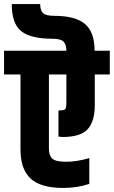

<svg xmlns="http://www.w3.org/2000/svg" viewBox="-60 -921 561 946"><path d="M406 -671H481V-554H407V-404Q407 -323 372 -284.5Q337 -246 248 -246Q242 -246 228 -248V-377H237Q256 -377 261.5 -383.5Q267 -390 267 -413V-554H181V-189Q181 -155 197.5 -139.5Q214 -124 266 -124Q318 -124 380 -142V-15Q320 5 251 5Q141 5 91 -41Q41 -87 41 -184V-554H-40V-671H267Q267 -702 253 -716Q239 -730 199 -730Q92 -730 45 -767Q-2 -804 -2 -901H138Q138 -870 152 -856.5Q166 -843 207 -843Q311 -843 358.5 -803Q406 -763 406 -671Z"/></svg>

Font: Khand
Style: Bold
Weight: 700
Designer: Devanagari: Sanchit Sawaria, Jyotish Sonowal; Latin: Satya Rajpurohit
Foundry: Indian Type Foundry
Version: Version 1.101;PS 1.0;hotconv 1.0.78;makeotf.lib2.5.61930; tt